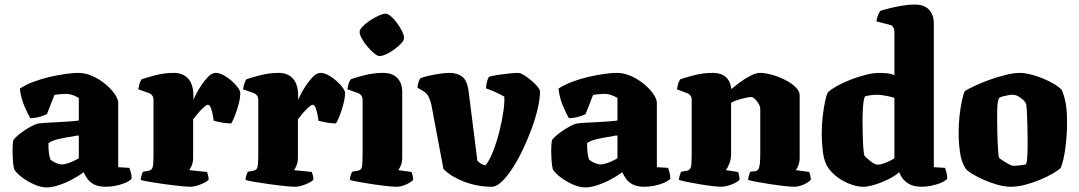

<svg xmlns="http://www.w3.org/2000/svg" viewBox="-20 -820 4739 843"><path d="M185 3Q160 3 130.5 -10Q101 -23 76.5 -41.5Q52 -60 42 -77Q38 -95 36.5 -117.5Q35 -140 35 -157Q35 -173 36 -185.5Q37 -198 39 -206Q48 -217 62 -228.5Q76 -240 91.5 -250Q107 -260 120.5 -267Q134 -274 141 -276Q151 -279 175.5 -280.5Q200 -282 223 -283Q241 -284 257 -285Q273 -286 287 -287Q301 -288 311 -289Q321 -290 326 -291V-390Q307 -401 293.5 -404.5Q280 -408 270 -408Q261 -408 244.5 -406.5Q228 -405 219 -403L186 -319Q179 -315 159 -308.5Q139 -302 113 -301Q103 -317 87.5 -353Q72 -389 67 -431Q93 -448 127.5 -461Q162 -474 199 -482.5Q236 -491 269 -495.5Q302 -500 323 -500Q355 -500 386 -486Q417 -472 442.5 -451Q468 -430 483.5 -407.5Q499 -385 499 -368V-86L548 -83Q551 -76 554.5 -63.5Q558 -51 558 -35Q547 -24 527 -16Q507 -8 485 -4Q463 0 446 0Q412 0 392.5 -10.5Q373 -21 363 -36Q353 -51 347 -64Q325 -47 295.5 -31.5Q266 -16 236.5 -6.5Q207 3 185 3ZM252 -98Q261 -98 274.5 -102Q288 -106 302 -112.5Q316 -119 326 -125V-225Q316 -225 306 -222.5Q296 -220 280 -218Q256 -214 233 -208.5Q210 -203 193 -192Q192 -176 194 -155.5Q196 -135 201 -120Q212 -110 227 -104Q242 -98 252 -98Z M816 0Q803 0 772.5 -3Q742 -6 706 -11Q670 -16 640 -21Q610 -26 598 -30Q598 -37 601 -47.5Q604 -58 608 -66L631 -70Q641 -72 646 -77.5Q651 -83 652.5 -98.5Q654 -114 654 -147V-382Q654 -393 648.5 -400.5Q643 -408 635 -411L587 -428Q589 -440 592 -451Q595 -462 602 -472Q619 -478 660 -489Q701 -500 744 -500Q783 -500 806 -475Q829 -450 829 -400V-382Q831 -386 840 -404.5Q849 -423 863.5 -445Q878 -467 894.5 -483.5Q911 -500 927 -500Q943 -500 961.5 -490Q980 -480 997 -465Q1014 -450 1024.5 -435.5Q1035 -421 1035 -411Q1035 -390 1027.5 -362Q1020 -334 1010.5 -310Q1001 -286 995 -278Q977 -278 954.5 -282Q932 -286 918 -290Q918 -295 915 -312Q912 -329 906.5 -344.5Q901 -360 893 -360Q888 -360 879 -352.5Q870 -345 860 -334.5Q850 -324 841.5 -313Q833 -302 828 -296V-129Q828 -107 821.5 -92.5Q815 -78 811 -73L889 -65Q891 -60 893.5 -50.5Q896 -41 896 -31Q889 -23 874 -16Q859 -9 843.5 -4.5Q828 0 816 0Z M1276 0Q1263 0 1232.5 -3Q1202 -6 1166 -11Q1130 -16 1100 -21Q1070 -26 1058 -30Q1058 -37 1061 -47.5Q1064 -58 1068 -66L1091 -70Q1101 -72 1106 -77.5Q1111 -83 1112.5 -98.5Q1114 -114 1114 -147V-382Q1114 -393 1108.5 -400.5Q1103 -408 1095 -411L1047 -428Q1049 -440 1052 -451Q1055 -462 1062 -472Q1079 -478 1120 -489Q1161 -500 1204 -500Q1243 -500 1266 -475Q1289 -450 1289 -400V-382Q1291 -386 1300 -404.5Q1309 -423 1323.5 -445Q1338 -467 1354.5 -483.5Q1371 -500 1387 -500Q1403 -500 1421.5 -490Q1440 -480 1457 -465Q1474 -450 1484.5 -435.5Q1495 -421 1495 -411Q1495 -390 1487.5 -362Q1480 -334 1470.5 -310Q1461 -286 1455 -278Q1437 -278 1414.5 -282Q1392 -286 1378 -290Q1378 -295 1375 -312Q1372 -329 1366.5 -344.5Q1361 -360 1353 -360Q1348 -360 1339 -352.5Q1330 -345 1320 -334.5Q1310 -324 1301.5 -313Q1293 -302 1288 -296V-129Q1288 -107 1281.5 -92.5Q1275 -78 1271 -73L1349 -65Q1351 -60 1353.5 -50.5Q1356 -41 1356 -31Q1349 -23 1334 -16Q1319 -9 1303.5 -4.5Q1288 0 1276 0Z M1721 0Q1708 0 1679.5 -3Q1651 -6 1617.5 -11Q1584 -16 1556 -21Q1528 -26 1516 -30Q1516 -37 1519 -47.5Q1522 -58 1526 -66L1549 -70Q1559 -72 1564 -77Q1569 -82 1570.5 -98Q1572 -114 1572 -147V-382Q1572 -393 1566.5 -400.5Q1561 -408 1553 -411L1505 -428Q1507 -440 1510 -451Q1513 -462 1520 -472Q1539 -479 1579.5 -489.5Q1620 -500 1662 -500Q1703 -500 1724.5 -477.5Q1746 -455 1746 -417V-129Q1746 -107 1739.5 -92.5Q1733 -78 1729 -73L1787 -65Q1789 -60 1791.5 -50.5Q1794 -41 1794 -31Q1789 -24 1776 -16.5Q1763 -9 1748.5 -4.5Q1734 0 1721 0ZM1646 -574Q1637 -574 1622.5 -586Q1608 -598 1593.5 -615Q1579 -632 1569 -650Q1559 -668 1559 -680Q1559 -690 1572 -703.5Q1585 -717 1604.5 -730Q1624 -743 1643 -751.5Q1662 -760 1673 -760Q1683 -760 1697 -748Q1711 -736 1724 -718Q1737 -700 1745.5 -682.5Q1754 -665 1754 -653Q1754 -643 1742 -630Q1730 -617 1712.5 -604Q1695 -591 1677 -582.5Q1659 -574 1646 -574Z M2139 0Q2108 0 2078 -5.5Q2048 -11 2020 -21.5Q1992 -32 1968.5 -46Q1945 -60 1927 -78L1874 -360Q1870 -379 1862 -395Q1854 -411 1837 -421L1813 -435Q1813 -446 1817 -457.5Q1821 -469 1825 -476Q1835 -481 1858.5 -486.5Q1882 -492 1908.5 -496Q1935 -500 1953 -500Q1988 -500 2010 -483Q2032 -466 2038 -415L2076 -114Q2081 -109 2086.5 -105Q2092 -101 2098.5 -98Q2105 -95 2112 -94Q2130 -117 2146 -158.5Q2162 -200 2173.5 -246.5Q2185 -293 2190.5 -333.5Q2196 -374 2194 -396Q2184 -402 2173.5 -407Q2163 -412 2152 -417Q2141 -422 2131.5 -425.5Q2122 -429 2114 -432Q2114 -446 2118 -461Q2122 -476 2127 -483Q2144 -488 2168.5 -491.5Q2193 -495 2217 -497.5Q2241 -500 2254 -500Q2264 -500 2280 -490.5Q2296 -481 2312.5 -467Q2329 -453 2340 -439.5Q2351 -426 2351 -419Q2351 -387 2341 -343.5Q2331 -300 2313.5 -253Q2296 -206 2274.5 -161Q2253 -116 2229 -79.5Q2205 -43 2182 -21.5Q2159 0 2139 0Z M2550 3Q2525 3 2495.5 -10Q2466 -23 2441.5 -41.5Q2417 -60 2407 -77Q2403 -95 2401.5 -117.5Q2400 -140 2400 -157Q2400 -173 2401 -185.5Q2402 -198 2404 -206Q2413 -217 2427 -228.5Q2441 -240 2456.5 -250Q2472 -260 2485.5 -267Q2499 -274 2506 -276Q2516 -279 2540.5 -280.5Q2565 -282 2588 -283Q2606 -284 2622 -285Q2638 -286 2652 -287Q2666 -288 2676 -289Q2686 -290 2691 -291V-390Q2672 -401 2658.5 -404.5Q2645 -408 2635 -408Q2626 -408 2609.5 -406.5Q2593 -405 2584 -403L2551 -319Q2544 -315 2524 -308.5Q2504 -302 2478 -301Q2468 -317 2452.5 -353Q2437 -389 2432 -431Q2458 -448 2492.5 -461Q2527 -474 2564 -482.5Q2601 -491 2634 -495.5Q2667 -500 2688 -500Q2720 -500 2751 -486Q2782 -472 2807.5 -451Q2833 -430 2848.5 -407.5Q2864 -385 2864 -368V-86L2913 -83Q2916 -76 2919.5 -63.5Q2923 -51 2923 -35Q2912 -24 2892 -16Q2872 -8 2850 -4Q2828 0 2811 0Q2777 0 2757.5 -10.5Q2738 -21 2728 -36Q2718 -51 2712 -64Q2690 -47 2660.5 -31.5Q2631 -16 2601.5 -6.5Q2572 3 2550 3ZM2617 -98Q2626 -98 2639.5 -102Q2653 -106 2667 -112.5Q2681 -119 2691 -125V-225Q2681 -225 2671 -222.5Q2661 -220 2645 -218Q2621 -214 2598 -208.5Q2575 -203 2558 -192Q2557 -176 2559 -155.5Q2561 -135 2566 -120Q2577 -110 2592 -104Q2607 -98 2617 -98Z M3146 0Q3134 0 3108 -3Q3082 -6 3052.5 -11Q3023 -16 2998 -21Q2973 -26 2961 -30Q2961 -38 2964 -48Q2967 -58 2970 -66L2994 -70Q3011 -73 3014 -88Q3017 -103 3017 -147V-382Q3017 -392 3012 -399.5Q3007 -407 2997 -411L2952 -428Q2954 -440 2957 -451Q2960 -462 2967 -472Q2984 -478 3025 -489Q3066 -500 3109 -500Q3146 -500 3166.5 -482Q3187 -464 3191 -429Q3204 -440 3226.5 -457Q3249 -474 3274 -487Q3299 -500 3317 -500Q3340 -500 3370 -491.5Q3400 -483 3427.5 -469Q3455 -455 3473 -437.5Q3491 -420 3491 -402V-129Q3491 -107 3485 -93Q3479 -79 3474 -73L3533 -65Q3535 -60 3537.5 -50Q3540 -40 3540 -31Q3535 -24 3522 -16.5Q3509 -9 3494.5 -4.5Q3480 0 3467 0Q3454 0 3426 -3Q3398 -6 3365 -11Q3332 -16 3304.5 -21Q3277 -26 3265 -30Q3265 -38 3268 -48.5Q3271 -59 3274 -66L3293 -68Q3304 -69 3309 -76Q3314 -83 3316 -99.5Q3318 -116 3318 -147V-344Q3318 -350 3314 -358.5Q3310 -367 3304 -375Q3298 -383 3291 -388.5Q3284 -394 3279 -394Q3271 -394 3258.5 -391.5Q3246 -389 3233 -385.5Q3220 -382 3208.5 -377.5Q3197 -373 3190 -369V-143Q3190 -121 3182.5 -102Q3175 -83 3167 -73L3221 -65Q3222 -63 3224.5 -52.5Q3227 -42 3227 -31Q3222 -24 3207 -16.5Q3192 -9 3175 -4.5Q3158 0 3146 0Z M3773 0Q3748 0 3724.5 -7.5Q3701 -15 3680.5 -26.5Q3660 -38 3644.5 -52Q3629 -66 3619 -79Q3599 -107 3593.5 -149.5Q3588 -192 3588 -235Q3588 -271 3592 -307Q3596 -343 3602 -372Q3608 -401 3615 -415Q3629 -428 3655 -442.5Q3681 -457 3714 -470Q3747 -483 3781 -491.5Q3815 -500 3844 -500Q3855 -500 3873 -498.5Q3891 -497 3907 -490V-682Q3907 -691 3902 -700Q3897 -709 3887 -711L3828 -726Q3830 -742 3835.5 -754.5Q3841 -767 3845 -772Q3856 -776 3881 -782.5Q3906 -789 3937 -794.5Q3968 -800 3997 -800Q4038 -800 4059 -777.5Q4080 -755 4080 -717V-86L4129 -83Q4132 -76 4135.5 -63Q4139 -50 4139 -35Q4130 -25 4110.5 -17Q4091 -9 4068.5 -4.5Q4046 0 4028 0Q3992 0 3971 -12.5Q3950 -25 3940.5 -40Q3931 -55 3928 -64Q3911 -48 3880.5 -33Q3850 -18 3820 -9Q3790 0 3773 0ZM3834 -97Q3842 -97 3854 -100.5Q3866 -104 3880.5 -110.5Q3895 -117 3907 -125V-390Q3900 -393 3884.5 -396.5Q3869 -400 3853.5 -402Q3838 -404 3827 -404Q3820 -404 3811 -403Q3802 -402 3793 -400.5Q3784 -399 3777 -396Q3773 -385 3771 -369.5Q3769 -354 3768 -333.5Q3767 -313 3767 -287Q3767 -258 3768 -224Q3769 -190 3771 -165Q3773 -140 3776 -136Q3781 -130 3788.5 -123.5Q3796 -117 3803.5 -111Q3811 -105 3819 -101Q3827 -97 3834 -97Z M4417 0Q4392 0 4361 -8.5Q4330 -17 4300.5 -30Q4271 -43 4249.5 -56Q4228 -69 4220 -79Q4201 -108 4195 -151.5Q4189 -195 4189 -239Q4189 -276 4193 -311.5Q4197 -347 4203 -376Q4209 -405 4216 -420Q4230 -429 4258.5 -442.5Q4287 -456 4323 -469Q4359 -482 4395 -491Q4431 -500 4458 -500Q4478 -500 4504.5 -493.5Q4531 -487 4558 -476Q4585 -465 4607.5 -451.5Q4630 -438 4642 -425Q4650 -406 4655 -386Q4660 -366 4662.5 -341.5Q4665 -317 4665 -284Q4665 -226 4657.5 -169.5Q4650 -113 4637 -82Q4625 -71 4600.5 -57Q4576 -43 4544.5 -30Q4513 -17 4480 -8.5Q4447 0 4417 0ZM4430 -92Q4432 -92 4441.5 -92.5Q4451 -93 4463 -94.5Q4475 -96 4484 -98Q4489 -106 4490.5 -134Q4492 -162 4492 -198Q4492 -228 4491 -265.5Q4490 -303 4488.5 -333Q4487 -363 4483 -369Q4479 -376 4469.5 -384Q4460 -392 4449 -398Q4438 -404 4427 -404Q4418 -404 4407 -402Q4396 -400 4386 -397.5Q4376 -395 4368 -391Q4364 -387 4361.5 -374Q4359 -361 4358.5 -342.5Q4358 -324 4358 -301Q4358 -270 4359 -232Q4360 -194 4362 -164.5Q4364 -135 4366 -128Q4368 -125 4376 -119.5Q4384 -114 4394.5 -107.5Q4405 -101 4414.5 -96.5Q4424 -92 4430 -92Z"/></svg>

Font: Texturina Medium 12pt Black
Style: Regular
Weight: 900
Version: Version 1.002